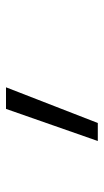

<svg xmlns="http://www.w3.org/2000/svg" viewBox="127 -313 346 640"><g transform="rotate(-90 300.0 7.0)"><path d="M150 160 257 -146H329L210 160Z"/></g></svg>

Font: JetBrains Mono NL Thin
Style: Italic
Weight: 100
Italic angle: -9°
Monospace: yes
Designer: Philipp Nurullin, Konstantin Bulenkov
Foundry: JetBrains
Version: Version 2.305; ttfautohint (v1.8.4.7-5d5b)